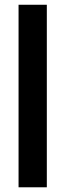

<svg xmlns="http://www.w3.org/2000/svg" viewBox="-20 -774 275 807"><path d="M176.8 -754V13.2H58V-754Z"/></svg>

Font: SUIT Variable
Style: Regular
Weight: 400
Designer: Sunn Youn; Korean Glyphs from Source Han Sans (Sandoll Communications; Soo-young Jang, Joo-yeon Kang)
Foundry: Sunn
Version: Version 1.150;FEAKit 1.0